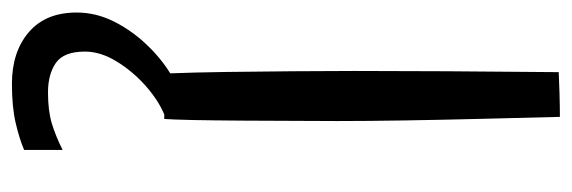

<svg xmlns="http://www.w3.org/2000/svg" viewBox="-340 -362 959 322"><g transform="rotate(90 139.0 -200.5)"><path d="M177 3Q173.5 3 169.5 3Q145.5 13 121.2 34.5Q97 56 80.5 83Q64 110 64 136Q64 171.5 83 184.8Q102 198 132.5 198Q162.5 198 183.8 191.8Q205 185.5 229 173.5V238Q210.5 246 183.8 252.2Q157 258.5 118 258.5Q64.5 258.5 31.5 230.2Q-1.5 202 -1.5 150Q-1.5 118 13.2 88.2Q28 58.5 51.2 33.8Q74.5 9 100.5 -7Q99 -45 98.2 -99.5Q97.5 -154 97 -211.5Q96.5 -269 96.5 -316Q96.5 -384 97 -471.2Q97.5 -558.5 98.5 -658.5Q107.5 -659 132.5 -659.8Q157.5 -660.5 173.5 -660.5Q175 -596.5 176.8 -529Q178.5 -461.5 179.5 -399Q180.5 -336.5 180.5 -287Q180.5 -260.5 180.2 -217Q180 -173.5 179.8 -127.2Q179.5 -81 178.8 -45Q178 -9 177 3Z"/></g></svg>

Font: Grandstander Light
Style: Regular
Weight: 300
Designer: Tyler Finck
Foundry: Etcetera Type Co
Version: Version 1.200; ttfautohint (v1.8.3)